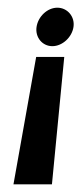

<svg xmlns="http://www.w3.org/2000/svg" viewBox="-20 -333 212 499"><path d="M15 146H115L147 -185H74ZM75 -263C71 -236 90 -213 116 -213C142 -213 167 -236 171 -263C175 -290 155 -313 129 -313C103 -313 79 -290 75 -263Z"/></svg>

Font: Hussar Tani
Style: Kurs
Weight: 700
Foundry: Cannot Into Space Fonts
Version: Version 0.92